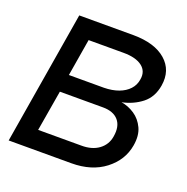

<svg xmlns="http://www.w3.org/2000/svg" viewBox="-104 -643 721 740"><g transform="rotate(20 257.0 -273.0)"><path d="M7.8 0 98.6 -545.9H321.3Q408.7 -545.4 454.3 -505.6Q500 -465.8 489.3 -400.4Q481 -350.6 446.8 -323.7Q412.6 -296.9 366.2 -287.1Q395 -282.7 420.7 -265.6Q446.3 -248.5 460.2 -218.8Q474.1 -189 466.8 -146.5Q456.1 -83.5 401.9 -41.7Q347.7 0 264.6 0ZM100.6 -77.1H277.3Q321.3 -76.7 349.4 -97.4Q377.4 -118.2 382.8 -153.3Q390.1 -196.3 369.4 -220.2Q348.6 -244.1 305.7 -244.1H128.9ZM139.6 -316.4H283.2Q316.9 -316.9 342.8 -326.4Q368.7 -335.9 384.8 -353.3Q400.9 -370.6 404.3 -394.5Q410.6 -429.2 384.8 -449Q358.9 -468.8 308.6 -468.8H165Z"/></g></svg>

Font: Inter Tight
Style: Italic
Weight: 400
Italic angle: -9.39999°
Designer: Rasmus Andersson
Foundry: rsms
Version: Version 3.002